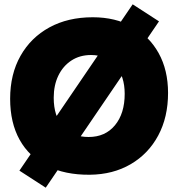

<svg xmlns="http://www.w3.org/2000/svg" viewBox="-20 -800 826 890"><path d="M396 10Q281 11 198 -31Q115 -73 71 -152Q27 -231 27 -342Q27 -456 75 -541Q123 -626 209 -673Q295 -720 410 -720Q515 -720 593.5 -676Q672 -632 715.5 -553.5Q759 -475 759 -369Q759 -257 713.5 -172Q668 -87 586 -39Q504 9 396 10ZM391 -165Q468 -165 513 -219.5Q558 -274 558 -365Q558 -447 515.5 -496Q473 -545 402 -545Q350 -545 311 -519.5Q272 -494 250.5 -449.5Q229 -405 229 -347Q229 -261 272 -213Q315 -165 391 -165ZM192 70 70 -9 595 -780 717 -701Z"/></svg>

Font: Livvic Black
Style: Regular
Weight: 900
Designer: Jacques Le Bailly, Baron von Fonthausen
Version: Version 1.001; ttfautohint (v1.8.2)